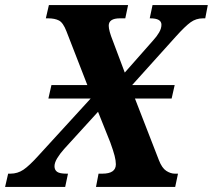

<svg xmlns="http://www.w3.org/2000/svg" viewBox="-59 -734 836 754"><path d="M-39 0 -27 -52H-18Q10 -52 33 -67.5Q56 -83 93 -124L297 -347H131L143 -400H284L202 -611Q189 -645 172.5 -653.5Q156 -662 130 -662H121L133 -714H444L433 -662H412Q368 -662 368 -633Q368 -614 384 -574L431 -449L543 -576Q556 -590 565.5 -606Q575 -622 575 -637Q575 -662 531 -662H529L540 -714H757L747 -662H738Q711 -662 689.5 -646.5Q668 -631 632 -591L460 -400H627L615 -347H471L565 -105Q577 -74 594 -63Q611 -52 628 -52H640L629 0H318L328 -52H343Q396 -52 396 -89Q396 -103 391 -122.5Q386 -142 374 -175L326 -295L193 -149Q176 -130 165.5 -112.5Q155 -95 155 -81Q155 -67 165 -59.5Q175 -52 202 -52H208L197 0Z"/></svg>

Font: Noto Serif SemiCondensed
Style: Bold Italic
Weight: 700
Width: 4
Italic angle: -12°
Designer: Monotype Design Team
Foundry: Monotype Imaging Inc.
Version: Version 2.014